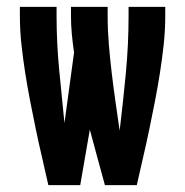

<svg xmlns="http://www.w3.org/2000/svg" viewBox="-20 -540 540 560"><path d="M121 0Q112 -41 102.5 -81.5Q93 -122 84.5 -163Q76 -204 68 -245Q60 -286 53.5 -327.5Q47 -369 42.5 -410.5Q38 -452 38 -494V-520H145V-494Q145 -416 152.5 -337.5Q160 -259 168 -181L196 -387Q192 -414 189.5 -440.5Q187 -467 187 -494V-520H294V-494Q294 -452 297.5 -410Q301 -368 306 -326Q311 -284 317 -242Q323 -200 329 -159Q339 -242 347 -326Q355 -410 355 -494V-520H462V-494Q462 -452 457.5 -410.5Q453 -369 446.5 -327.5Q440 -286 432 -245Q424 -204 415.5 -163Q407 -122 397.5 -81.5Q388 -41 379 0H286Q275 -40 264 -80.5Q253 -121 242 -162L214 0Z"/></svg>

Font: Iosevka Curly Extrabold
Style: Regular
Weight: 800
Monospace: yes
Designer: Belleve Invis
Foundry: Belleve Invis
Version: Version 22.1.2; ttfautohint (v1.8.4)